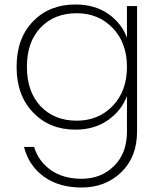

<svg xmlns="http://www.w3.org/2000/svg" viewBox="-20 -570 713 856"><path d="M316 -550Q402 -550 462 -508.5Q522 -467 546 -402V-543H591V17Q591 130 520.5 198Q450 266 344 266Q242 266 175 217Q108 168 87 85H132Q152 150 207 188.5Q262 227 344 227Q431 227 488.5 170Q546 113 546 17V-142Q522 -77 461.5 -34.5Q401 8 316 8Q201 8 127.5 -68.5Q54 -145 54 -272Q54 -399 127 -474.5Q200 -550 316 -550ZM546 -272Q546 -379 482.5 -445Q419 -511 322 -511Q222 -511 161 -447Q100 -383 100 -272Q100 -161 161 -96.5Q222 -32 322 -32Q419 -32 482.5 -98Q546 -164 546 -272Z"/></svg>

Font: Poppins ExtraLight
Style: Regular
Weight: 275
Designer: Ninad Kale (Devanagari), Jonny Pinhorn (Latin)
Foundry: Indian Type Foundry
Version: Version 3.200;PS 1.000;hotconv 16.6.54;makeotf.lib2.5.65590